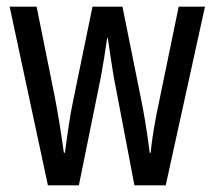

<svg xmlns="http://www.w3.org/2000/svg" viewBox="-20 -557 645 577"><path d="M322 -325Q317 -354 312.5 -384.5Q308 -415 304 -443H302Q298 -414 293 -383Q288 -352 283 -325L217 0H124L9 -537H90L144 -269Q152 -228 159 -184.5Q166 -141 172 -98H175Q180 -134 186 -176Q192 -218 202 -265L258 -537H348L403 -264Q409 -236 416 -194Q423 -152 430 -98H433Q436 -138 450 -212L517 -537H596L478 0H384Z"/></svg>

Font: Noto Sans Tamil ExtraCondensed
Style: Regular
Weight: 400
Width: 2
Designer: Jelle Bosma - Monotype Design Team
Foundry: Monotype Imaging Inc.
Version: Version 2.004; ttfautohint (v1.8.4.7-5d5b)